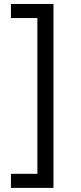

<svg xmlns="http://www.w3.org/2000/svg" viewBox="-20 -781 402 949"><path d="M244.3 -761.4H34.1V-691.8H164.8V78.1H34.1V147.7H244.3Z"/></svg>

Font: Karasuma Gothic
Style: Regular
Weight: 400
Designer: Rasmus Andersson, Ryoko Nishizuka
Foundry: Genbu
Version: Version 1.00